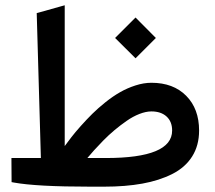

<svg xmlns="http://www.w3.org/2000/svg" viewBox="-20 -700 805 720"><path d="M488.3 -634.3 564.5 -557.6 488.3 -481.4 411.6 -557.6ZM625.5 -210.4Q625.5 -244.1 604.5 -263.2Q583.5 -282.2 547.9 -282.2Q527.3 -282.2 502.9 -272.7Q478.5 -263.2 455.1 -246.8Q431.6 -230.5 409.7 -212.2Q387.7 -193.8 367.2 -172.9Q346.7 -151.9 333 -136.7Q319.3 -121.6 307.6 -107.4H377Q625.5 -107.4 625.5 -210.4ZM547.9 -389.6Q629.9 -389.6 678.2 -340.8Q726.6 -292 726.6 -210.4Q726.6 -154.3 700.4 -113Q674.3 -71.8 625.7 -47.4Q577.1 -22.9 513.9 -11.5Q450.7 0 370.6 0H318.8Q116.2 0 31.2 -15.6L23.4 -17.1V-25.4L22.9 -97.7V-107.4H32.7H133.3L117.7 -650.9L125 -652.8L210.4 -676.8L222.7 -680.2V-667.5V-152.3Q235.4 -169.4 248.3 -186.3Q261.2 -203.1 283.2 -227.8Q305.2 -252.4 326.4 -273.4Q347.7 -294.4 375.5 -316.7Q403.3 -338.9 430.2 -354.2Q457 -369.6 488 -379.6Q519 -389.6 547.9 -389.6Z"/></svg>

Font: Samim FD-WOL
Style: Medium-FD-WOL
Weight: 500
Foundry: DejaVu fonts team - Redesigned by Saber Rastikerdar
Version: Version 4.0.0